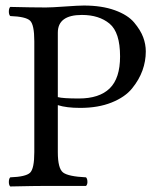

<svg xmlns="http://www.w3.org/2000/svg" viewBox="-20 -672 567 694"><path d="M189 -554V-321Q207 -316 265 -316Q339 -316 376.5 -352.5Q414 -389 414 -468Q414 -555 376 -586.5Q338 -618 276 -618Q189 -618 189 -554ZM104 -523Q104 -583 88.5 -597.5Q73 -612 17 -614Q12 -619 12 -630Q12 -642 17 -647Q97 -645 146 -645Q166 -645 215 -648.5Q264 -652 283 -652Q348 -652 395 -635Q442 -618 465 -590.5Q488 -563 497.5 -537.5Q507 -512 507 -486Q507 -451 495 -417.5Q483 -384 457.5 -352.5Q432 -321 383.5 -301.5Q335 -282 270 -282Q220 -282 189 -292V-122Q189 -63 208 -48.5Q227 -34 291 -31Q296 -26 296 -14Q296 -5 291 0H239H147Q107 0 17 2Q12 -3 12 -14Q12 -26 17 -31Q73 -33 88.5 -47.5Q104 -62 104 -122Z"/></svg>

Font: Ponomar Unicode TT
Style: Regular
Weight: 400
Designer: Vladislav V. Dorosh, Yuri A.W. Shardt, Nikita Simmons, Aleksandr Andreev
Foundry: Ponomar Project
Version: 1.1